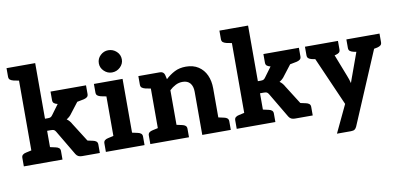

<svg xmlns="http://www.w3.org/2000/svg" viewBox="-81 -1009 2996 1438"><g transform="rotate(-10 1417.0 -290.5)"><path d="M102 0V-747H244V-324H267Q281 -324 288 -328Q295 -332 302 -342L413 -493Q422 -506 432.5 -511.5Q443 -517 460 -517H589L444 -329Q436 -317 425.5 -307.5Q415 -298 403 -291Q425 -276 440 -248L597 0H469Q453 0 441.5 -5.5Q430 -11 422 -24L310 -213Q303 -225 295.5 -228.5Q288 -232 273 -232H244V0ZM475 -401 385 -474V-517H544L509 -408ZM506 0 451 -123 523 -109ZM26 0V-65Q26 -80 35.5 -88Q45 -96 61 -99L111 -110L124 0ZM222 0 235 -110 285 -99Q301 -96 310.5 -88Q320 -80 320 -65V0ZM124 -747 111 -637 61 -647Q45 -651 35.5 -658.5Q26 -666 26 -682V-747ZM590 -517V-452Q590 -436 581 -428.5Q572 -421 556 -417L505 -407L492 -517ZM418 -517 405 -407 354 -417Q338 -421 329 -428.5Q320 -436 320 -452V-517ZM506 0 519 -110 569 -99Q585 -96 594.5 -88Q604 -80 604 -65V0Z M726 0V-517H868V0ZM650 0V-65Q650 -80 659.5 -88Q669 -96 685 -99L735 -110L748 0ZM846 0 859 -110 909 -99Q925 -96 934.5 -88Q944 -80 944 -65V0ZM748 -517 735 -407 685 -417Q669 -421 659.5 -428.5Q650 -436 650 -452V-517ZM799 -578Q765 -578 739 -603Q713 -628 713 -662Q713 -698 739 -722.5Q765 -747 799 -747Q835 -747 861.5 -722.5Q888 -698 888 -662Q888 -628 861.5 -603Q835 -578 799 -578Z M1064 0V-517H1151Q1179 -517 1187 -492L1195 -457Q1227 -487 1264 -506Q1301 -525 1350 -525Q1406 -525 1445 -499.5Q1484 -474 1504 -430Q1524 -386 1524 -329V0H1383V-329Q1383 -370 1363.5 -393.5Q1344 -417 1306 -417Q1278 -417 1253 -404.5Q1228 -392 1206 -371V0ZM988 0V-65Q988 -80 997.5 -88Q1007 -96 1023 -99L1073 -110L1086 0ZM1184 0 1197 -110 1247 -99Q1263 -96 1272.5 -88Q1282 -80 1282 -65V0ZM1502 0 1516 -110 1566 -99Q1582 -96 1591 -88Q1600 -80 1600 -65V0ZM1086 -517 1073 -407 1023 -417Q1007 -421 997.5 -428.5Q988 -436 988 -452V-517Z M1721 0V-747H1863V-324H1886Q1900 -324 1907 -328Q1914 -332 1921 -342L2032 -493Q2041 -506 2051.5 -511.5Q2062 -517 2079 -517H2208L2063 -329Q2055 -317 2044.5 -307.5Q2034 -298 2022 -291Q2044 -276 2059 -248L2216 0H2088Q2072 0 2060.5 -5.5Q2049 -11 2041 -24L1929 -213Q1922 -225 1914.5 -228.5Q1907 -232 1892 -232H1863V0ZM2094 -401 2004 -474V-517H2163L2128 -408ZM2125 0 2070 -123 2142 -109ZM1645 0V-65Q1645 -80 1654.5 -88Q1664 -96 1680 -99L1730 -110L1743 0ZM1841 0 1854 -110 1904 -99Q1920 -96 1929.5 -88Q1939 -80 1939 -65V0ZM1743 -747 1730 -637 1680 -647Q1664 -651 1654.5 -658.5Q1645 -666 1645 -682V-747ZM2209 -517V-452Q2209 -436 2200 -428.5Q2191 -421 2175 -417L2124 -407L2111 -517ZM2037 -517 2024 -407 1973 -417Q1957 -421 1948 -428.5Q1939 -436 1939 -452V-517ZM2125 0 2138 -110 2188 -99Q2204 -96 2213.5 -88Q2223 -80 2223 -65V0Z M2378 166 2477 -43 2269 -517H2394Q2411 -517 2420 -509Q2429 -501 2433 -491L2528 -247Q2534 -233 2538.5 -218.5Q2543 -204 2547 -189Q2549 -195 2553 -206.5Q2557 -218 2561.5 -230.5Q2566 -243 2568 -248L2656 -491Q2660 -502 2671 -509.5Q2682 -517 2694 -517H2807L2529 138Q2523 152 2513.5 159Q2504 166 2484 166ZM2378 -481V-517H2453V-481ZM2642 -481V-517H2716V-481ZM2353 -517 2339 -407 2289 -417Q2273 -421 2264 -428.5Q2255 -436 2255 -452V-517ZM2506 -517V-452Q2506 -436 2497 -428.5Q2488 -421 2472 -417L2422 -407L2408 -517ZM2668 -517 2655 -407 2605 -417Q2589 -421 2579.5 -428.5Q2570 -436 2570 -452V-517ZM2822 -517V-452Q2822 -436 2813 -428.5Q2804 -421 2788 -417L2737 -407L2724 -517Z"/></g></svg>

Font: Aleo ExtraBold
Style: Regular
Weight: 800
Designer: Alessio Laiso
Foundry: Alessio Laiso
Version: Version 2.001;gftools[0.9.29]